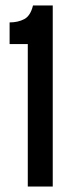

<svg xmlns="http://www.w3.org/2000/svg" viewBox="-20 -680 256 700"><path d="M81.3 0V-519.3H15V-598.3Q45.7 -598.3 68.3 -610.2Q91 -622 100.3 -660H172.3V0Z"/></svg>

Font: Bricolage Grotesque 96pt ExtraBold SemiCondensed
Style: Regular
Weight: 800
Width: 4
Version: Version 1.001;gftools[0.9.33.dev8+g029e19f]